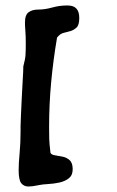

<svg xmlns="http://www.w3.org/2000/svg" viewBox="-20 -693 426 700"><path d="M84 -13Q67 -13 57.5 -25Q48 -37 48 -73Q48 -98 51.5 -134.5Q55 -171 55 -214V-234Q55 -246 56.5 -275Q58 -304 59.5 -339Q61 -374 63 -404.5Q65 -435 65 -451Q72 -477 73 -492.5Q74 -508 74 -534Q74 -561 72.5 -580Q71 -599 71 -611Q71 -639 84.5 -648.5Q98 -658 117 -658Q143 -658 170 -665.5Q197 -673 223 -673H227Q269 -673 269 -628Q269 -602 259.5 -593Q250 -584 238 -580Q224 -576 211.5 -573Q199 -570 188 -556Q174 -474 166.5 -393Q159 -312 159 -229Q159 -204 159.5 -186.5Q160 -169 164 -136Q167 -129 179.5 -127Q192 -125 207.5 -122Q223 -119 234 -109Q245 -99 245 -76Q245 -54 231 -43Q217 -32 196.5 -27.5Q176 -23 155.5 -22Q135 -21 121 -18Q98 -13 84 -13Z"/></svg>

Font: Fuzzy Bubbles
Style: Bold
Weight: 700
Designer: Robert E. Leuschke
Foundry: Robert E. Leuschke
Version: Version 1.010; ttfautohint (v1.8.3)